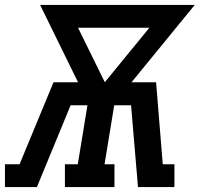

<svg xmlns="http://www.w3.org/2000/svg" viewBox="-34 -755 806 775"><path d="M-14 0V-92H45L182 -423H281L128 -735H752L497 -423H596L623 -92H670V0H523L495 -330H427L388 -92H428V0H228V-92H280L319 -330H251L115 0ZM389 -423 569 -643H281Z"/></svg>

Font: Iosevka Etoile Semibold
Style: Italic
Weight: 600
Italic angle: -9°
Designer: Belleve Invis
Foundry: Belleve Invis
Version: Version 22.1.2; ttfautohint (v1.8.4)